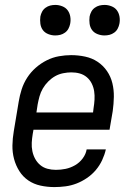

<svg xmlns="http://www.w3.org/2000/svg" viewBox="-20 -752 540 780"><path d="M201 8Q172 8 144.5 2Q117 -4 95 -19Q73 -34 58.5 -57Q44 -80 37 -106.5Q30 -133 30.5 -161.5Q31 -190 36 -219L56 -339Q60 -364 68 -389Q76 -414 90.5 -436.5Q105 -459 125.5 -477Q146 -495 170 -507Q194 -519 219.5 -523.5Q245 -528 269 -528Q298 -528 326 -522Q354 -516 376.5 -501Q399 -486 414.5 -463.5Q430 -441 436.5 -414Q443 -387 442.5 -358.5Q442 -330 438 -301L425 -225H116L113 -208Q110 -190 109 -172.5Q108 -155 111.5 -138Q115 -121 123 -106.5Q131 -92 143.5 -81.5Q156 -71 172.5 -66.5Q189 -62 207 -62Q227 -62 246.5 -66Q266 -70 284.5 -80.5Q303 -91 316 -108.5Q329 -126 332 -145H410Q405 -123 395 -101.5Q385 -80 369.5 -61.5Q354 -43 333.5 -29Q313 -15 291 -6.5Q269 2 246 5Q223 8 201 8ZM358 -295 360 -312Q363 -330 364 -347.5Q365 -365 362.5 -381.5Q360 -398 352.5 -413Q345 -428 332.5 -438.5Q320 -449 304 -453.5Q288 -458 270 -458Q254 -458 236.5 -454.5Q219 -451 204 -442.5Q189 -434 176 -421Q163 -408 154 -392.5Q145 -377 140.5 -360.5Q136 -344 133 -328L128 -295ZM404 -608Q390 -608 376 -613.5Q362 -619 354 -630Q346 -641 344 -655.5Q342 -670 344 -685Q346 -695 351 -704.5Q356 -714 365 -720.5Q374 -727 384 -729.5Q394 -732 405 -732Q419 -732 433 -726.5Q447 -721 455 -710Q463 -699 465.5 -684.5Q468 -670 465 -655Q463 -645 458 -635.5Q453 -626 444 -619.5Q435 -613 425 -610.5Q415 -608 404 -608ZM204 -608Q190 -608 176 -613.5Q162 -619 154 -630Q146 -641 144 -655.5Q142 -670 144 -685Q146 -695 151 -704.5Q156 -714 165 -720.5Q174 -727 184 -729.5Q194 -732 205 -732Q219 -732 233 -726.5Q247 -721 255 -710Q263 -699 265.5 -684.5Q268 -670 265 -655Q263 -645 258 -635.5Q253 -626 244 -619.5Q235 -613 225 -610.5Q215 -608 204 -608Z"/></svg>

Font: Iosevka Term Curly Oblique
Style: Regular
Weight: 400
Italic angle: -9°
Designer: Belleve Invis
Foundry: Belleve Invis
Version: Version 32.3.0